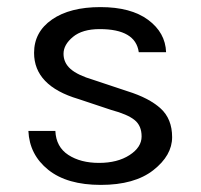

<svg xmlns="http://www.w3.org/2000/svg" viewBox="-20 -510 566 541"><path d="M448 -363H371Q362 -428 261 -428Q212 -428 185.5 -406Q159 -384 159 -358.5Q159 -333 179 -315.5Q199 -298 243 -285L339 -253Q400 -234 432.5 -204.5Q465 -175 465 -123.5Q465 -72 412 -30.5Q359 11 264 11Q169 11 116 -31.5Q63 -74 60 -141H136Q138 -96 172.5 -73.5Q207 -51 259 -51Q311 -51 345 -73Q379 -95 379 -125.5Q379 -156 359 -172Q339 -188 294 -200L201 -231Q76 -268 76 -361Q76 -420 126.5 -455Q177 -490 263 -490Q349 -490 397.5 -454Q446 -418 448 -363Z"/></svg>

Font: Karla
Style: Regular
Weight: 400
Designer: Jonathan Pinhorn
Version: Version 1.000